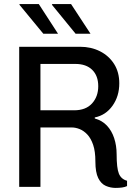

<svg xmlns="http://www.w3.org/2000/svg" viewBox="-20 -915 642 940"><path d="M546 5Q521 5 498 -5Q475 -15 461 -43Q447 -71 447 -124Q447 -174 436 -206Q425 -238 407.5 -256.5Q390 -275 370 -283Q350 -291 331 -291H178V0H74V-686H372Q426 -686 469.5 -664Q513 -642 538.5 -602Q564 -562 564 -507Q564 -444 531 -397.5Q498 -351 444 -340V-335Q480 -325 503.5 -300Q527 -275 539 -238.5Q551 -202 551 -160Q551 -92 562 -65Q573 -38 602 -30V-4Q592 1 577.5 3Q563 5 546 5ZM178 -375H343Q400 -375 430.5 -408.5Q461 -442 461 -493Q461 -544 431.5 -573Q402 -602 349 -602H178ZM350 -750 234 -892 236 -895H328L423 -750ZM192 -750 75 -892 76 -895H170L264 -750Z"/></svg>

Font: Chivo Mono Medium
Style: Regular
Weight: 400
Monospace: yes
Version: Version 1.008